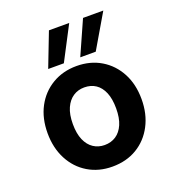

<svg xmlns="http://www.w3.org/2000/svg" viewBox="-138 -860 890 979"><g transform="rotate(-20 307.0 -370.0)"><path d="M306 12Q232 12 174.5 -22.5Q117 -57 84.5 -119Q52 -181 52 -261Q52 -342 84.5 -403Q117 -464 175 -498.5Q233 -533 307 -533Q382 -533 439.5 -498.5Q497 -464 529.5 -403Q562 -342 562 -261Q562 -181 529.5 -119Q497 -57 439.5 -22.5Q382 12 306 12ZM306 -105Q341 -105 367.5 -122.5Q394 -140 409 -174.5Q424 -209 424 -261Q424 -313 409.5 -347.5Q395 -382 369 -399.5Q343 -417 307 -417Q273 -417 246.5 -399.5Q220 -382 204.5 -347.5Q189 -313 189 -261Q189 -209 204 -174.5Q219 -140 245.5 -122.5Q272 -105 306 -105ZM341 -568 423 -752H533L425 -568ZM167 -568 238 -752H348L252 -568Z"/></g></svg>

Font: DM Sans 10pt
Style: Bold
Weight: 700
Version: Version 4.004;gftools[0.9.30]